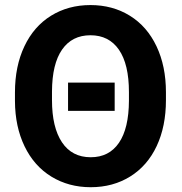

<svg xmlns="http://www.w3.org/2000/svg" viewBox="-20 -741 728 770"><path d="M439.9 -296.4H252.9V-409.7H439.9ZM645.5 -339.4Q645.5 -234.4 608.4 -155.3Q571.3 -76.2 502.2 -33.2Q433.1 9.8 343.8 9.8Q255.4 9.8 186 -32.7Q116.7 -75.2 78.6 -154.1Q40.5 -232.9 40 -335.4V-370.6Q40 -475.6 77.9 -555.4Q115.7 -635.3 184.8 -678Q253.9 -720.7 342.8 -720.7Q431.6 -720.7 500.7 -678Q569.8 -635.3 607.7 -555.4Q645.5 -475.6 645.5 -371.1ZM497.1 -371.6Q497.1 -483.4 457 -541.5Q417 -599.6 342.8 -599.6Q269 -599.6 229 -542.2Q189 -484.9 188.5 -374V-339.4Q188.5 -230.5 228.5 -170.4Q268.6 -110.4 343.8 -110.4Q417.5 -110.4 457 -168.2Q496.6 -226.1 497.1 -336.9Z"/></svg>

Font: SteelSelectRoboto
Style: Roboto-Bold
Weight: 700
Designer: Google
Version: Version 2.137; 2017